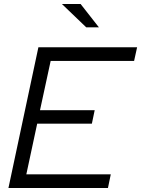

<svg xmlns="http://www.w3.org/2000/svg" viewBox="-20 -935 702 955"><path d="M22 0 171 -700H662L647 -632H232L179 -387H451L437 -320H165L111 -68H531L517 0ZM409 -799 288 -915H381L472 -799Z"/></svg>

Font: Red Hat Display
Style: Italic
Weight: 300
Italic angle: -12°
Designer: Pentagram, MCKL
Foundry: Pentagram, MCKL
Version: Version 1.023